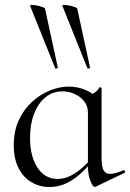

<svg xmlns="http://www.w3.org/2000/svg" viewBox="-20 -751 530 781"><path d="M180.4 9.8Q142 9.8 108.7 -9.5Q75.4 -28.8 55.7 -66.7Q36 -104.6 36 -160.8Q36 -217.6 56.3 -261.8Q76.6 -306 110.1 -336.5Q143.6 -367 182.9 -382.9Q222.2 -398.8 259.2 -398.8Q294.8 -398.8 326.6 -385.7Q358.4 -372.6 377.8 -349.6L337.6 -293.6Q337.6 -319.6 322.5 -338.8Q307.4 -358 283.5 -368.7Q259.6 -379.4 234 -379.4Q194.4 -379.4 164.8 -355.1Q135.2 -330.8 118.7 -288.4Q102.2 -246 102.2 -190Q102.2 -115.8 132.2 -69.5Q162.2 -23.2 213.8 -23.2Q241.8 -23.2 267.1 -36.1Q292.4 -49 314.2 -68.3Q336 -87.6 353.8 -107.2L361.8 -100.2Q340 -75.2 313.2 -49.8Q286.4 -24.4 253.4 -7.3Q220.4 9.8 180.4 9.8ZM365.4 9.2Q357.8 9.2 347.7 -15Q337.6 -39.2 337.6 -80.4V-360.6Q354.4 -367.6 364.6 -373.8Q374.8 -380 384 -394.8Q385.2 -396.8 389.2 -395.7Q393.2 -394.6 393.2 -392.4V-106.6Q393.2 -73.2 401.4 -58.4Q409.6 -43.6 428.4 -43.6Q438.6 -43.6 451.1 -47.4Q463.6 -51.2 481.4 -57.8Q486.2 -59.8 488.4 -54.7Q490.6 -49.6 486 -47.6L369.6 8.2Q367.6 9.2 365.4 9.2ZM335.4 -474Q336.4 -471 341.9 -472.5Q347.4 -474 346.4 -476L294.2 -716Q293.2 -719 283.6 -722.5Q274 -726 261.7 -728.5Q249.4 -731 241 -731Q232.6 -731 233.8 -727ZM204.2 -474Q205.2 -471 210.7 -472.5Q216.2 -474 215.2 -476L163 -716Q162 -719 152.4 -722.5Q142.8 -726 130.5 -728.5Q118.2 -731 109.8 -731Q101.4 -731 102.6 -727Z"/></svg>

Font: Cormorant Infant Light
Style: Regular
Weight: 300
Designer: Christian Thalmann (Catharsis Fonts)
Foundry: Catharsis Fonts
Version: Version 4.001